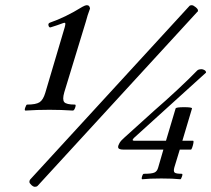

<svg xmlns="http://www.w3.org/2000/svg" viewBox="-20 -676 812 738"><path d="M78 -251Q73 -251 77 -262.5Q81 -274 84 -274Q118 -274 132 -283Q146 -292 154 -319L229 -572Q232 -583 231 -586.5Q230 -590 222 -587Q201 -579 175 -571Q169 -569 166.5 -577.5Q164 -586 172 -589Q201 -599 232 -614Q263 -629 297 -650Q308 -656 313 -656Q321 -656 323.5 -651Q326 -646 326 -643Q321 -630 317 -617.5Q313 -605 310 -593L227 -321Q219 -293 227 -283.5Q235 -274 268 -274Q273 -274 269 -262.5Q265 -251 260 -251Q215 -254 170 -254Q123 -254 78 -251ZM114 42Q108 42 100.5 35Q93 28 93 23Q93 18 96 14L709 -654Q712 -656 717 -656Q723 -656 732 -648.5Q741 -641 741 -636Q741 -631 738 -630L124 39Q121 42 114 42ZM527 13Q523 13 526 2.5Q529 -8 533 -8Q562 -8 573 -12.5Q584 -17 588 -32L608 -101H454Q434 -101 434 -111Q434 -117 439.5 -126.5Q445 -136 459 -148L573 -251Q617 -289 662.5 -331.5Q708 -374 738 -405Q743 -410 755 -410Q760 -410 766 -406.5Q772 -403 772 -397L495 -146Q491 -142 490.5 -140.5Q490 -139 490 -138Q490 -135 496 -135H618L655 -259Q656 -264 688 -264Q719 -264 718 -259L681 -135H722Q725 -135 723.5 -126.5Q722 -118 719 -109.5Q716 -101 714 -101H671L650 -32Q646 -17 651.5 -12.5Q657 -8 679 -8Q683 -8 679.5 2.5Q676 13 673 13Q646 10 600 10Q554 10 527 13Z"/></svg>

Font: Junicode SmExp
Style: Italic
Weight: 400
Width: 6
Italic angle: -11°
Designer: Peter S. Baker
Version: Version 2.205; ttfautohint (v1.8.4)